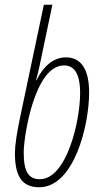

<svg xmlns="http://www.w3.org/2000/svg" viewBox="-20 -780 423 810"><path d="M145 10C293 10 356 -252 356 -390C356 -489 321 -538 258 -538C202 -538 161 -496 134 -442H132C136 -455 139 -469 145 -493L201 -760H165L64 -281C51 -219 43 -167 43 -134C43 -45 67 10 145 10ZM148 -24C101 -24 80 -55 80 -137C80 -202 125 -504 250 -504C291 -504 318 -473 318 -387C318 -268 261 -24 148 -24Z"/></svg>

Font: Noto Sans ExtraCondensed ExtraLight
Style: Italic
Weight: 200
Width: 2
Italic angle: -12°
Designer: Monotype Design Team
Foundry: Monotype Imaging Inc.
Version: Version 2.013